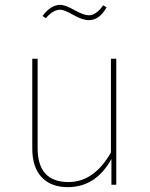

<svg xmlns="http://www.w3.org/2000/svg" viewBox="-20 -761 616 791"><path d="M346 -678Q320 -678 282 -699.5Q244 -721 229 -721Q198 -721 169 -686L155 -695Q189 -741 229 -741Q248 -741 286.5 -719.5Q325 -698 346 -698Q376 -698 405 -739L419 -731Q390 -678 346 -678ZM459 -519V0H439V-106Q375 10 259 10Q190 10 151.5 -31Q113 -72 113 -149V-519H135V-151Q135 -11 262 -11Q368 -11 437 -133V-519Z"/></svg>

Font: FiraGO Thin
Style: Regular
Weight: 100
Designer: bBox Type
Foundry: bBox Type GmbH
Version: Version 1.001;PS 001.001;hotconv 1.0.88;makeotf.lib2.5.64775